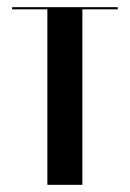

<svg xmlns="http://www.w3.org/2000/svg" viewBox="-20 -515 361 535"><path d="M308.2 -495H13.8V-489H112V0H209.5V-489H308.2Z"/></svg>

Font: Moniqa Black
Style: Regular
Weight: 900
Designer: Rajesh Rajput
Foundry: Rajesh Rajput
Version: Version 1.000